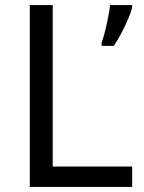

<svg xmlns="http://www.w3.org/2000/svg" viewBox="-20 -734 564 754"><path d="M97 0V-714H187V-80H499V0ZM499 -705Q495 -687 483.5 -660Q472 -633 457 -604.5Q442 -576 427 -554H379V-566Q386 -585 392.5 -611.5Q399 -638 404.5 -665.5Q410 -693 412 -714H499Z"/></svg>

Font: Noto Sans Nushu
Style: Regular
Weight: 400
Designer: Lisa Huang
Foundry: Lisa Huang
Version: Version 1.003; ttfautohint (v1.8.4.7-5d5b)